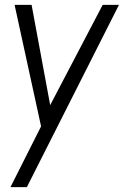

<svg xmlns="http://www.w3.org/2000/svg" viewBox="-20 -520 550 790"><path d="M402.5 -500H469.5L90.5 250H23L149 0L40 -500H110L186.5 -87.5Z"/></svg>

Font: Urbanist Light
Style: Italic
Weight: 300
Italic angle: -8°
Designer: Corey Hu
Foundry: Corey Hu
Version: Version 1.330; ttfautohint (v1.8.4.7-5d5b)